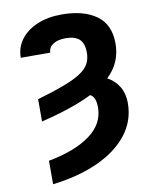

<svg xmlns="http://www.w3.org/2000/svg" viewBox="-100 -812 884 1101"><g transform="rotate(-10 341.5 -262.0)"><path d="M118.7 -152.3V-282.2Q212.9 -309.6 275.4 -333.3Q337.9 -356.9 374 -380.6Q410.2 -404.3 425.3 -432.4Q440.4 -460.4 440.4 -497.1Q440.4 -550.8 414.3 -575Q388.2 -599.1 334.5 -599.1Q288.1 -599.1 261 -581.3Q233.9 -563.5 233.9 -533.2H62Q62 -593.3 96.7 -639.4Q131.3 -685.5 193.1 -711.4Q254.9 -737.3 334.5 -737.3Q462.4 -737.3 536.9 -684.1Q611.3 -630.9 611.3 -520.5Q611.3 -465.3 591.6 -418.2Q571.8 -371.1 529.8 -331.1Q573.2 -307.6 597.4 -267.1Q621.6 -226.6 621.6 -171.9Q621.6 -67.9 558.3 12.5Q495.1 92.8 381.8 144Q268.6 195.3 118.7 212.9V76.2Q273.9 47.4 361.3 -16.6Q448.7 -80.6 448.7 -176.3Q448.7 -238.8 416 -253.4Q305.7 -197.8 118.7 -152.3Z"/></g></svg>

Font: Inter Extra Bold
Style: Regular
Weight: 800
Designer: Rasmus Andersson
Foundry: rsms
Version: Version 4.000;git-3c8e0fc